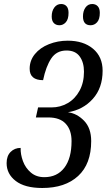

<svg xmlns="http://www.w3.org/2000/svg" viewBox="-20 -927 532 958"><path d="M13 -113Q13 -149 33 -169Q53 -189 83 -189Q82 -157 94.5 -123Q107 -89 134 -66Q161 -43 201 -43Q265 -43 301 -90Q337 -137 337 -223Q337 -278 308 -309.5Q279 -341 221 -341H159L170 -391H237Q281 -391 318 -412.5Q355 -434 377 -474.5Q399 -515 399 -569Q399 -616 377.5 -645.5Q356 -675 312 -675Q262 -675 235.5 -635Q209 -595 195 -527Q128 -527 128 -584Q128 -625 154 -657Q180 -689 224 -706.5Q268 -724 318 -724Q396 -724 444 -684Q492 -644 492 -574Q492 -488 443 -433.5Q394 -379 319 -367Q364 -361 399.5 -324.5Q435 -288 435 -223Q435 -109 370 -49Q305 11 191 11Q104 11 58.5 -24Q13 -59 13 -113ZM238 -845Q238 -872 251 -889.5Q264 -907 285 -907Q302 -907 312 -896Q322 -885 322 -863Q322 -831 308.5 -816Q295 -801 277 -801Q259 -801 248.5 -812Q238 -823 238 -845ZM394 -845Q394 -872 406.5 -889.5Q419 -907 440 -907Q457 -907 467.5 -896Q478 -885 478 -863Q478 -831 464.5 -816Q451 -801 432 -801Q394 -801 394 -845Z"/></svg>

Font: Noto Serif Cond
Style: Italic
Weight: 400
Width: 3
Italic angle: -12°
Designer: Monotype Design Team
Foundry: Monotype Imaging Inc.
Version: Version 1.001